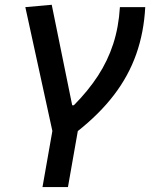

<svg xmlns="http://www.w3.org/2000/svg" viewBox="-20 -547 626 792"><path d="M196.3 -5.4 84.5 -517.6 193.4 -527.3 277.8 -112.8H284.7Q343.3 -171.9 383.8 -233.9Q424.3 -295.9 447 -365.7Q469.7 -435.5 474.6 -517.6H579.1Q573.7 -413.6 542 -323.7Q510.3 -233.9 450.2 -155.3Q390.1 -76.7 299.8 -5.4ZM155.3 224.6 203.1 -46.9H308.1L260.3 224.6Z"/></svg>

Font: Cascadia Code PL
Style: Italic
Weight: 400
Italic angle: -10°
Monospace: yes
Designer: Aaron Bell
Foundry: Saja Typeworks
Version: Version 2404.023